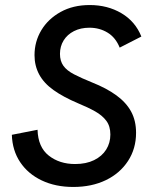

<svg xmlns="http://www.w3.org/2000/svg" viewBox="-20 -730 608 762"><path d="M271 12Q200 12 145.5 -14Q91 -40 60 -86.5Q29 -133 27 -195L129 -215Q131 -146 173.5 -112.5Q216 -79 278 -79Q322 -79 353.5 -94.5Q385 -110 401.5 -136.5Q418 -163 418 -196Q418 -229 402 -250.5Q386 -272 357.5 -288Q329 -304 290 -320Q231 -345 192.5 -372.5Q154 -400 135.5 -434.5Q117 -469 117 -511Q117 -565 144 -610Q171 -655 220.5 -682.5Q270 -710 336 -710Q407 -710 462 -677.5Q517 -645 541 -585L455 -541Q439 -581 407 -600.5Q375 -620 335 -620Q300 -620 273.5 -606.5Q247 -593 232.5 -569.5Q218 -546 218 -516Q218 -488 231.5 -469Q245 -450 274 -435Q303 -420 345 -403Q403 -380 442 -351.5Q481 -323 500.5 -287Q520 -251 520 -203Q520 -140 488 -91Q456 -42 400 -15Q344 12 271 12Z"/></svg>

Font: Hanken Grotesk Medium
Style: Italic
Weight: 500
Italic angle: -8°
Designer: Alfredo Marco Pradil
Foundry: Hanken Design Co.
Version: Version 3.013